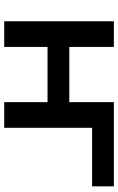

<svg xmlns="http://www.w3.org/2000/svg" viewBox="160 -734 574 935"><g transform="rotate(90 447.5 -267.0)"><path d="M84 0V-534H209V-317H478V-534H603V0H478V-211H209V0ZM478 0V-534H888V-428H574L603 -456V0Z"/></g></svg>

Font: MOST Montserrat SemiBold
Style: Regular
Weight: 600
Designer: Julieta Ulanovsky
Foundry: Julieta Ulanovsky
Version: Version 8.000;March 11, 2024;FontCreator 15.0.0.2926 64-bit